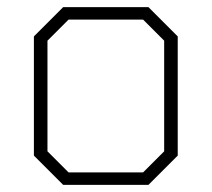

<svg xmlns="http://www.w3.org/2000/svg" viewBox="-20 -518 593 538"><path d="M75 -82V-416L157 -498H396L478 -416V-82L396 0H157ZM381 -35 440 -94V-404L381 -463H172L113 -404V-94L172 -35Z"/></svg>

Font: Chakra Petch ExtraLight
Style: Regular
Weight: 275
Designer: Katatrad Aksorn Co.,Ltd.
Foundry: Cadson Demak Co.,Ltd.
Version: Version 1.000; ttfautohint (v1.6)